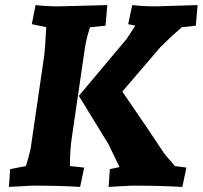

<svg xmlns="http://www.w3.org/2000/svg" viewBox="-20 -730 797 755"><path d="M713 -71 697 5Q608 0 497 0L407 5L412 -65L450 -73Q406 -163 406 -164L290 -353L478 -577L512 -629L484 -635L500 -710Q544 -705 593 -705L757 -710L750 -629L695 -623Q653 -587 612 -546L461 -370Q561 -225 624 -129Q631 -119 668 -77ZM402 -710 395 -629 334 -623Q320 -580 314 -542L263 -193Q255 -143 255 -77L311 -71L295 5Q218 0 107 0L15 5L20 -65L82 -77Q101 -139 103 -163L154 -512Q156 -523 162 -623L105 -635L120 -710Q163 -705 211 -705Z"/></svg>

Font: Andada SC
Style: Bold Italic
Weight: 700
Italic angle: -8.29999°
Designer: Carolina Giovagnoli
Foundry: Carolina Giovagnoli
Version: Version 1.003